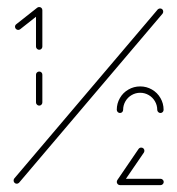

<svg xmlns="http://www.w3.org/2000/svg" viewBox="-20 -539 515 559"><path d="M94.1 -231.5Q90.4 -231.5 87.6 -234.3Q84.8 -237 84.8 -240.7V-321.5Q84.8 -325.6 87.6 -328.1Q90.4 -330.7 94.1 -330.7Q98.1 -330.7 100.7 -328.1Q103.3 -325.6 103.3 -321.5V-240.7Q103.3 -237 100.7 -234.3Q98.1 -231.5 94.1 -231.5ZM94.1 -518.5Q98.1 -518.5 100.7 -515.9Q103.3 -513.3 103.3 -509.3Q103.3 -504.8 99.6 -501.9L38.5 -453.7Q35.9 -451.9 33 -451.9Q29.3 -451.9 26.5 -454.6Q23.7 -457.4 23.7 -461.1Q23.7 -465.6 27.4 -468.5L88.5 -516.7Q91.1 -518.5 94.1 -518.5ZM94.1 -394.1Q90.4 -394.1 87.6 -396.9Q84.8 -399.6 84.8 -403.3V-509.3Q84.8 -513 87.6 -515.7Q90.4 -518.5 94.1 -518.5Q97.8 -518.5 100.6 -515.7Q103.3 -513 103.3 -509.3V-403.3Q103.3 -399.6 100.7 -396.9Q98.1 -394.1 94.1 -394.1ZM445.9 -514.4Q450 -514.4 452.6 -511.9Q455.2 -509.3 455.2 -505.2Q455.2 -501.9 453.3 -499.3L35.2 -6.7Q31.9 -4.1 28.9 -4.1Q24.8 -4.1 22.2 -6.9Q19.6 -9.6 19.6 -13.3Q19.6 -16.7 21.5 -19.3L439.6 -511.9Q443 -514.4 445.9 -514.4ZM320 -9.3Q320 -13.3 322.8 -15.9Q325.6 -18.5 329.3 -18.5H447.4Q451.1 -18.5 453.9 -15.7Q456.7 -13 456.7 -9.3Q456.7 -5.6 453.9 -2.8Q451.1 0 447.4 0H329.3Q325.6 0 322.8 -2.8Q320 -5.6 320 -9.3ZM329.6 -0.7Q325.9 -0.7 323.1 -3.5Q320.4 -6.3 320.4 -10Q320.4 -13.3 321.9 -15.2L383.3 -105.2Q386.3 -109.3 391.1 -109.3Q395.2 -109.3 397.8 -106.7Q400.4 -104.1 400.4 -100Q400.4 -97.8 398.9 -94.8L337 -4.4Q334.4 -0.7 329.6 -0.7ZM329.3 -210Q325.6 -210 322.8 -212.8Q320 -215.6 320 -219.3Q320 -237.8 329.1 -253.5Q338.1 -269.3 353.9 -278.3Q369.6 -287.4 388.1 -287.4Q406.7 -287.4 422.4 -278.3Q438.1 -269.3 447.2 -253.5Q456.3 -237.8 456.3 -219.3Q456.3 -215.6 453.7 -212.8Q451.1 -210 447 -210Q443.3 -210 440.6 -212.8Q437.8 -215.6 437.8 -219.3Q437.8 -232.6 431.1 -244.1Q424.4 -255.6 413 -262.2Q401.5 -268.9 388.1 -268.9Q374.8 -268.9 363.3 -262.2Q351.9 -255.6 345.2 -244.1Q338.5 -232.6 338.5 -219.3Q338.5 -215.6 335.9 -212.8Q333.3 -210 329.3 -210Z"/></svg>

Font: 26F Galaxy Sans Hairline
Style: Regular
Weight: 50
Designer: C₂₉H₂₅N₃O₅
Version: Version 1.100